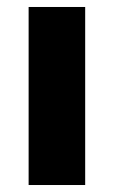

<svg xmlns="http://www.w3.org/2000/svg" viewBox="-20 -530 326 550"><path d="M62 0V-510H224V0Z"/></svg>

Font: Saira
Style: Bold
Weight: 700
Designer: Hector Gatti with collaboration of the Omnibus-Type team
Foundry: Omnibus-Type
Version: Version 1.100; ttfautohint (v1.8.3)